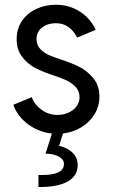

<svg xmlns="http://www.w3.org/2000/svg" viewBox="-20 -545 474 793"><path d="M155.3 177.7Q244.1 177.7 244.1 131.8Q244.1 113.8 223.1 101.8Q202.1 89.8 168 89.8L194.3 6.8Q155.8 2.4 122.8 -14.9Q89.8 -32.2 67.1 -58.1Q44.4 -84 35.2 -112.3L111.3 -143.6Q122.1 -113.3 151.4 -91.8Q180.7 -70.3 216.8 -70.3Q240.7 -70.3 261.7 -79.3Q282.7 -88.4 295.7 -105.2Q308.6 -122.1 308.6 -143.6Q308.6 -168.9 292 -186.3Q275.4 -203.6 252.7 -213.9Q230 -224.1 198.2 -234.4Q196.3 -235.4 187.5 -238.3Q149.9 -251 120.4 -267.3Q90.8 -283.7 69.8 -312.5Q48.8 -341.3 48.8 -383.8Q48.8 -427.2 71.3 -459.5Q93.8 -491.7 130.9 -508.5Q168 -525.4 210.9 -525.4Q251 -525.4 283.9 -511Q316.9 -496.6 339.8 -473.1Q362.8 -449.7 375 -421.9L298.8 -389.6Q268.1 -449.2 210.9 -449.2Q177.7 -449.2 154.3 -431.6Q130.9 -414.1 130.9 -383.8Q130.9 -358.9 146.5 -342.5Q162.1 -326.2 181.9 -317.6Q201.7 -309.1 235.4 -297.9Q275.9 -284.7 307.9 -268.8Q339.8 -252.9 365.2 -222.4Q390.6 -191.9 390.6 -146.5Q390.6 -106.4 370.6 -73.5Q350.6 -40.5 316.2 -19.5Q281.7 1.5 240.2 6.3L224.1 57.1Q260.3 65.9 280.5 86.4Q300.8 106.9 300.8 137.7Q300.8 181.2 259.8 204.6Q218.8 228 138.7 227.5V177.7Z"/></svg>

Font: Reddit Sans Chocolate
Style: Regular
Weight: 400
Designer: Stephen Hutchings
Foundry: Reddit
Version: Version 1.013